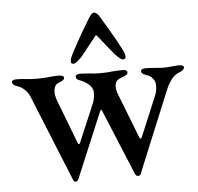

<svg xmlns="http://www.w3.org/2000/svg" viewBox="-50 -707 811 785"><g transform="rotate(-5 355.5 -315.0)"><path d="M219 17 78 -330Q71 -350 57 -364Q43 -378 27 -383Q5 -390 5 -402Q5 -412 26 -412Q48 -412 68 -409Q92 -407 108 -407Q124 -407 152 -409Q174 -412 198 -412Q205 -412 212 -409.5Q219 -407 219 -402Q219 -396 214.5 -392.5Q210 -389 204.5 -386.5Q199 -384 196 -383Q175 -377 175 -344Q175 -332 181 -314L252 -129Q254 -126 256 -126Q259 -126 260 -129L328 -289Q335 -309 335 -331Q335 -348 321 -361.5Q307 -375 288 -383Q277 -387 272 -390.5Q267 -394 267 -402Q267 -412 289 -412Q299 -412 323 -410Q342 -407 368 -407Q397 -407 419 -410Q447 -412 458 -412Q479 -412 479 -401Q479 -394 473.5 -390.5Q468 -387 456 -383Q442 -378 434 -370.5Q426 -363 426 -348Q426 -331 433 -314L503 -134Q506 -126 509 -126Q512 -126 515 -133L584 -298Q591 -315 591 -338Q591 -354 581 -366Q571 -378 558 -382Q546 -386 540.5 -390Q535 -394 535 -401Q535 -411 556 -411Q574 -411 594 -409Q614 -407 629 -407Q646 -407 662 -409Q678 -411 690 -411Q711 -411 711 -401Q711 -390 690 -382Q674 -377 659.5 -359.5Q645 -342 635 -318L497 17Q494 25 485 25Q479 25 474 17L363 -251Q362 -257 358 -257Q356 -257 353 -250L241 17Q236 26 229 26Q222 26 219 17ZM390 -631Q467 -503 475 -477Q477 -469 477 -467Q477 -455 466 -455Q456 -455 433 -480Q425 -489 416.5 -500Q408 -511 399 -522L369 -559Q366 -563 364.5 -563Q363 -563 360 -559L297 -480Q288 -471 278.5 -463Q269 -455 263 -455Q252 -455 252 -465L254 -477Q259 -492 289 -545.5Q319 -599 339 -631Q353 -656 364 -656Q376 -656 390 -631Z"/></g></svg>

Font: EB Garamond Medium
Style: Regular
Weight: 500
Designer: Georg Duffner and Octavio Pardo
Foundry: Georg Duffner
Version: Version 1.000